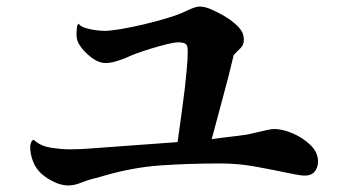

<svg xmlns="http://www.w3.org/2000/svg" viewBox="-20 -644 1040 585"><path d="M949 -152Q949 -134 939 -121.5Q929 -109 909 -109Q899 -109 888.5 -111Q878 -113 867 -115Q815 -126 760.5 -136Q706 -146 652 -146Q556 -146 469 -140Q382 -134 288 -106Q272 -102 256.5 -97.5Q241 -93 226 -87Q207 -79 188 -79Q167 -79 145 -89.5Q123 -100 107 -114Q89 -130 80.5 -152.5Q72 -175 72 -197Q72 -202 74.5 -209.5Q77 -217 83 -218Q103 -199 135 -194Q167 -189 193 -189Q224 -189 254.5 -191.5Q285 -194 315 -196Q367 -200 418 -203.5Q469 -207 521 -211Q527 -252 532.5 -293Q538 -334 543 -374Q546 -403 549 -432.5Q552 -462 552 -490Q552 -507 544.5 -511Q537 -515 523 -515Q511 -515 489 -509.5Q467 -504 442 -496.5Q417 -489 395.5 -481Q374 -473 362 -467Q350 -462 333 -457Q316 -452 302 -452Q280 -452 257 -470Q234 -488 223 -506Q213 -520 213 -540Q213 -545 214 -556.5Q215 -568 219 -572Q226 -563 241 -558.5Q256 -554 272 -552Q288 -550 298 -550Q316 -550 348.5 -555.5Q381 -561 417 -569.5Q453 -578 485 -587.5Q517 -597 533 -604Q543 -609 560.5 -616.5Q578 -624 588 -624Q604 -624 623.5 -615.5Q643 -607 662 -596Q681 -585 692 -575Q705 -565 714 -552.5Q723 -540 723 -523Q723 -507 712.5 -497Q702 -487 692 -476Q677 -412 659.5 -348.5Q642 -285 625 -220Q652 -224 679 -227Q706 -230 733 -234Q743 -236 759.5 -240Q776 -244 792 -247.5Q808 -251 815 -251Q840 -251 871 -238Q902 -225 925.5 -202.5Q949 -180 949 -152Z"/></svg>

Font: Kaisei Tokumin
Style: Bold
Weight: 700
Designer: Font-Kai, 金井和夫
Foundry: KAZUO KANAI
Version: Version 5.003